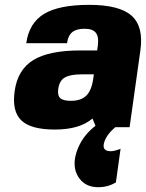

<svg xmlns="http://www.w3.org/2000/svg" viewBox="-20 -530 608 800"><path d="M365.2 -36.1Q311.5 9.8 208.5 9.8Q108.9 9.8 69.1 -28.1Q29.3 -65.9 41 -149.9Q53.2 -239.3 118.4 -279.5Q183.6 -319.8 314.9 -319.8H384.8L387.7 -339.8Q392.6 -376.5 379.4 -393.3Q366.2 -410.2 332.5 -410.2Q298.3 -410.2 281 -396Q263.7 -381.8 259.3 -350.1H89.4Q101.1 -434.1 163.3 -471.9Q225.6 -509.8 351.6 -509.8Q477.5 -509.8 528.3 -464.6Q579.1 -419.4 564.9 -319.8L520 0H460Q422.4 32.7 413.6 64.9Q405.3 95.7 433.1 99.6Q436.5 100.1 440.9 100.1Q449.2 100.1 459.7 97.4Q470.2 94.7 476.6 92.3L482.4 89.8L462.9 230Q429.7 250 389.6 250Q344.7 250 318.8 222.9Q293 195.8 291 157.2Q289.1 118.7 311.5 73.2Q334 27.8 377.9 -5.9ZM371.1 -220.2H320.8Q272.5 -220.2 250 -207Q227.5 -193.8 222.7 -160.2Q218.8 -132.3 231 -121.1Q243.2 -109.9 275.4 -109.9Q317.4 -109.9 339.4 -131.3Q361.3 -152.8 368.2 -200.2Z"/></svg>

Font: Fivo Sans Heavy
Style: Regular
Weight: 900
Designer: Alexander Slobzheninov
Foundry: Alexander Slobzheninov
Version: 1.0